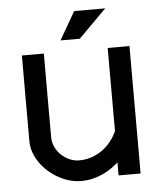

<svg xmlns="http://www.w3.org/2000/svg" viewBox="-49 -682 596 733"><g transform="rotate(-5 249.0 -315.5)"><path d="M461.1 -488.3H377.7V-169.8Q368.8 -149.3 354.4 -131.1Q340.1 -112.9 321.5 -99.5Q302.9 -86.1 280.5 -78.2Q258.2 -70.3 232.3 -70.3Q213.3 -70.3 195.4 -78.1Q177.5 -85.8 163.6 -99.1Q149.7 -112.3 141.3 -130.2Q132.9 -148.2 132.9 -168.6V-488.3H48.8V-160.6Q48.8 -138.1 56.3 -116.9Q63.7 -95.7 76.9 -76.8Q90.1 -57.9 107.8 -42.2Q125.5 -26.5 145.8 -15.1Q166.1 -3.8 188.5 2.6Q210.8 8.9 232.9 8.9Q255.6 8.9 275.7 4.2Q295.8 -0.5 313.9 -8.5Q332 -16.6 347.7 -27.3Q363.3 -38 376.7 -49.7V0H461.1ZM200.8 -532.7H274.5L381.5 -639.8H262.5Z"/></g></svg>

Font: SaysetthaMai Thin
Style: Regular
Weight: 100
Designer: John M. Durdin
Foundry: Lao Script for Windows
Version: Version 1.101